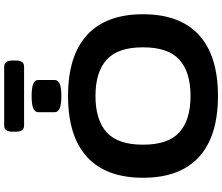

<svg xmlns="http://www.w3.org/2000/svg" viewBox="-92 -961 1061 917"><g transform="rotate(-90 438.5 -502.5)"><path d="M439 8Q246 8 147 -83Q48 -174 48 -350Q48 -526 147 -617Q246 -708 439 -708Q631 -708 730 -617Q829 -526 829 -350Q829 -174 730 -83Q631 8 439 8ZM439 -123Q553 -123 612 -176.5Q671 -230 671 -350Q671 -470 612 -523.5Q553 -577 439 -577Q324 -577 265 -523.5Q206 -470 206 -350Q206 -230 265 -176.5Q324 -123 439 -123ZM438 -740Q398 -740 379.5 -748Q361 -756 361 -772V-850Q361 -866 379.5 -874Q398 -882 438 -882Q479 -882 497 -874Q515 -866 515 -850V-772Q515 -756 497 -748Q479 -740 438 -740ZM297 -918Q268 -918 268 -958V-973Q268 -1013 297 -1013H579Q608 -1013 608 -973V-958Q608 -918 579 -918Z"/></g></svg>

Font: Asap Expanded
Style: Bold
Weight: 700
Width: 7
Designer: Pablo Cosgaya
Foundry: Omnibus-Type
Version: Version 3.001; ttfautohint (v1.8.4.7-5d5b)